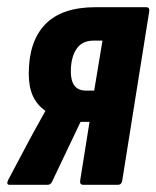

<svg xmlns="http://www.w3.org/2000/svg" viewBox="-37 -514 435 534"><path d="M-10 0Q-21 0 -14 -14L47 -129Q57 -147 67 -165.5Q77 -184 89 -205V-206Q66 -222 54.5 -247Q43 -272 43 -309Q43 -399 89 -446.5Q135 -494 229 -494H369Q380 -494 378 -482L303 -12Q301 0 291 0H195Q184 0 186 -12L212 -175H187L107 -7Q103 0 95 0ZM202 -262H225L248 -401H223Q191 -401 175.5 -377.5Q160 -354 160 -315Q160 -262 202 -262Z"/></svg>

Font: Sofia Sans Extra Condensed ExtraBold
Style: Italic
Weight: 800
Italic angle: -9°
Designer: Botio Nikoltchev, Ani Petrova
Foundry: lettersoup
Version: Version 4.101; ttfautohint (v1.8.4.7-5d5b)